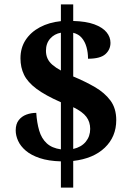

<svg xmlns="http://www.w3.org/2000/svg" viewBox="-20 -780 605 879"><path d="M258.8 -41.2Q201.4 -42.9 162 -56.2Q122.6 -69.4 98.2 -90.1Q73.9 -110.8 62.9 -135.2Q51.9 -159.5 51.9 -183Q51.9 -212.2 65.7 -229.9Q79.4 -247.5 100.9 -255.4Q122.4 -263.3 146 -263.3Q148.9 -218.2 159.4 -182.3Q169.9 -146.4 193.7 -124.2Q217.5 -102 258.8 -96.2V-311.9Q187.5 -343.3 147.1 -373.4Q106.7 -403.6 90.2 -437.4Q73.7 -471.3 73.7 -513Q73.7 -560.9 97.3 -597Q120.9 -633.1 162.7 -655.3Q204.5 -677.6 258.8 -683.2V-760H315.2V-684Q374 -682.4 411.7 -668.6Q449.3 -654.7 467.6 -632.6Q485.8 -610.5 485.8 -584.2Q485.8 -552.8 462.3 -531.9Q438.8 -511.1 383 -511.1Q383 -539.5 376 -564.4Q369 -589.4 354.3 -606.7Q339.6 -624 315.2 -629.9V-429.9Q369.4 -407.4 414.1 -381.6Q458.8 -355.7 485.5 -319.9Q512.2 -284.1 512.2 -230.3Q512.2 -154.1 459.9 -104Q407.7 -53.9 315.2 -43.2V79H258.8ZM315.2 -98Q352.6 -106.6 372.8 -131.3Q392.9 -156.1 392.9 -189.8Q392.9 -221.7 375.4 -245.1Q357.9 -268.6 315.2 -289.3ZM258.8 -630.2Q229.2 -625.1 209.8 -603.3Q190.4 -581.4 190.4 -547.7Q190.4 -527.8 197.7 -512Q204.9 -496.2 220.3 -483Q235.7 -469.7 258.8 -457.2Z"/></svg>

Font: Noto Serif Gurmukhi
Style: Regular
Weight: 400
Designer: Vaibhav Singh and the Monotype Design Team
Foundry: Monotype Imaging Inc.
Version: Version 2.003